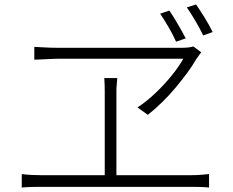

<svg xmlns="http://www.w3.org/2000/svg" viewBox="-20 -862 1040 856"><path d="M735 -815Q752 -790 772.5 -755Q793 -720 808 -691L765 -676Q752 -706 731.5 -741Q711 -776 694 -801ZM854 -842Q871 -818 892 -784Q913 -750 928 -719L886 -704Q871 -735 851 -769Q831 -803 813 -829ZM877 -629Q872 -621 866.5 -614.5Q861 -608 856 -600Q839 -570 815 -537.5Q791 -505 763 -471.5Q735 -438 703.5 -407Q672 -376 639 -350L593 -383Q634 -410 673 -447Q712 -484 744.5 -524Q777 -564 797 -600Q776 -600 731.5 -600Q687 -600 629 -600Q571 -600 508.5 -600Q446 -600 389.5 -600Q333 -600 291.5 -600Q250 -600 233 -600Q216 -600 192 -598.5Q168 -597 150.5 -596.5Q133 -596 133 -596V-653Q156 -652 181 -650.5Q206 -649 231 -649Q249 -649 291 -649Q333 -649 388.5 -649Q444 -649 505 -649Q566 -649 624 -649Q682 -649 726.5 -649Q771 -649 794 -649Q807 -649 820.5 -650.5Q834 -652 842 -655ZM499 -455Q499 -445 499 -415Q499 -385 499 -344.5Q499 -304 499 -259.5Q499 -215 499 -173.5Q499 -132 499 -100.5Q499 -69 499 -56H447Q447 -69 447 -100.5Q447 -132 447 -173.5Q447 -215 447 -259.5Q447 -304 447 -344.5Q447 -385 447 -415Q447 -445 447 -455Q447 -469 446.5 -484Q446 -499 445 -514H503Q502 -499 500.5 -485.5Q499 -472 499 -455ZM77 -86Q99 -83 120 -82Q141 -81 161 -81H833Q855 -81 874 -82.5Q893 -84 912 -86V-26Q893 -28 870 -28.5Q847 -29 833 -29H161Q142 -29 121 -28.5Q100 -28 77 -26Z"/></svg>

Font: Noto Sans JP Thin Light
Style: Regular
Weight: 300
Version: Version 2.004-H2;hotconv 1.0.118;makeotfexe 2.5.65603